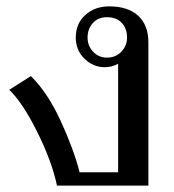

<svg xmlns="http://www.w3.org/2000/svg" viewBox="-20 -583 547 603"><path d="M9 -301 77 -344Q129 -293 170 -204.5Q211 -116 230 -42H351V-383Q333 -372 308 -372Q273 -372 245.5 -398.5Q218 -425 218 -465Q218 -509 248 -536Q278 -563 323 -563Q382 -563 414 -533.5Q446 -504 446 -450V0H159Q143 -76 97 -168.5Q51 -261 9 -301ZM379 -465Q379 -493 362.5 -511Q346 -529 316 -529Q288 -529 271.5 -510.5Q255 -492 255 -465Q255 -439 272.5 -420.5Q290 -402 316 -402Q343 -402 361 -420.5Q379 -439 379 -465Z"/></svg>

Font: TavirajRegular
Style: Regular
Weight: 400
Designer: Katatrad Team
Foundry: CadsonDemak
Version: Version 1.001